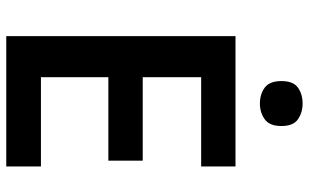

<svg xmlns="http://www.w3.org/2000/svg" viewBox="-202 -760 963 598"><g transform="rotate(90 279.0 -461.5)"><path d="M499 0H93V-714H499V-607H221V-425H481V-318H221V-108H499ZM303 -923Q331 -923 352 -908.5Q373 -894 373 -857Q373 -820 352 -805Q331 -790 303 -790Q274 -790 253.5 -805Q233 -820 233 -857Q233 -894 253.5 -908.5Q274 -923 303 -923Z"/></g></svg>

Font: Noto Sans Tamil SemiBold
Style: Regular
Weight: 600
Designer: Jelle Bosma - Monotype Design Team
Foundry: Monotype Imaging Inc.
Version: Version 2.004; ttfautohint (v1.8.4.7-5d5b)